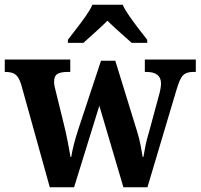

<svg xmlns="http://www.w3.org/2000/svg" viewBox="-23 -786 842 806"><path d="M66 -431Q56 -463 41.5 -473.5Q27 -484 0 -484H-3V-536H272V-484H260Q232 -484 218 -475.5Q204 -467 204 -442Q204 -434 206.5 -422Q209 -410 212 -399L245 -265Q254 -229 261.5 -190Q269 -151 273 -127H276Q284 -177 306 -244L401 -531H461L552 -236Q562 -204 567.5 -175Q573 -146 576 -127H579Q583 -151 588 -176Q593 -201 604 -237L644 -385Q648 -398 650.5 -412.5Q653 -427 653 -435Q653 -484 592 -484H585V-536H799V-484H787Q759 -484 745 -469.5Q731 -455 717 -406L596 0H495L394 -342L288 0H186ZM262 -619Q276 -638 296.5 -664Q317 -690 336 -717Q355 -744 365 -766H492Q502 -744 521 -717Q540 -690 560 -664Q580 -638 595 -619V-606H530Q510 -624 479.5 -651Q449 -678 428 -699Q407 -678 377 -651Q347 -624 327 -606H262Z"/></svg>

Font: Noto Serif Thai SemiCondensed
Style: Bold
Weight: 700
Width: 4
Designer: Monotype Design Team
Foundry: Monotype Imaging Inc.
Version: Version 2.002; ttfautohint (v1.8.4.7-5d5b)